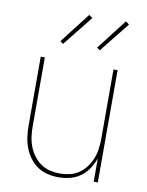

<svg xmlns="http://www.w3.org/2000/svg" viewBox="-85 -807 670 876"><g transform="rotate(10 250.0 -369.0)"><path d="M247 8Q221 8 195.5 2Q170 -4 149 -18.5Q128 -33 112.5 -54Q97 -75 88 -99Q79 -123 75.5 -148.5Q72 -174 72 -200V-520H91V-200Q91 -177 94 -153.5Q97 -130 105.5 -108Q114 -86 128 -67Q142 -48 161 -34.5Q180 -21 203.5 -15.5Q227 -10 250 -10Q273 -10 296.5 -15.5Q320 -21 339 -34.5Q358 -48 372 -67Q386 -86 394.5 -108Q403 -130 406 -153.5Q409 -177 409 -200V-520H428V0H409V-108Q400 -82 385 -59.5Q370 -37 348 -21Q326 -5 299.5 1.5Q273 8 247 8ZM332 -595 318 -605 427 -746 443 -734ZM162 -595 148 -605 257 -746 273 -734Z"/></g></svg>

Font: Zed Mono Thin
Style: Regular
Weight: 100
Monospace: yes
Designer: Belleve Invis
Foundry: Belleve Invis
Version: Version 1.0.0; ttfautohint (v1.8.4)